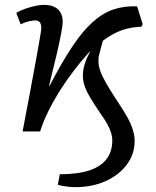

<svg xmlns="http://www.w3.org/2000/svg" viewBox="-20 -541 640 790"><path d="M290 229Q276 229 262.5 227.5Q249 226 237.5 224Q226 222 218 219L226 176Q299 176 346.5 160.5Q394 145 418 114Q442 83 442 37Q442 22 437.5 6.5Q433 -9 422.5 -28.5Q412 -48 394 -73Q366 -114 350 -141.5Q334 -169 327.5 -189.5Q321 -210 321 -230Q321 -253 328.5 -277Q336 -301 352 -332Q313 -289 280.5 -246Q248 -203 222 -161Q196 -119 176.5 -78.5Q157 -38 145 0H73Q89 -84 101.5 -150.5Q114 -217 123 -266.5Q132 -316 138 -349.5Q144 -383 147 -401.5Q150 -420 150 -424Q150 -441 144 -449Q138 -457 125 -457Q113 -457 97.5 -453Q82 -449 65 -441L47 -488Q64 -498 84 -505Q104 -512 124 -516.5Q144 -521 160 -521Q198 -521 218 -503Q238 -485 238 -450Q238 -437 231.5 -402.5Q225 -368 212.5 -314.5Q200 -261 182 -189L184 -188Q234 -284 276.5 -348Q319 -412 360.5 -449.5Q402 -487 446.5 -502Q491 -517 544 -515L567 -442L562 -431Q532 -430 505 -423.5Q478 -417 453 -404.5Q428 -392 403 -373Q394 -338 390 -323.5Q386 -309 385.5 -304Q385 -299 385 -291Q385 -272 392 -251Q399 -230 416 -200Q433 -170 464 -123Q489 -86 504.5 -57.5Q520 -29 527 -5.5Q534 18 534 39Q534 93 502 136Q470 179 415 204Q360 229 290 229Z"/></svg>

Font: Literata
Style: Italic
Weight: 400
Italic angle: -2°
Designer: Latin by Veronika Burian and Jose Scaglione. Greek by Irene Vlachou. Cyrillic by Vera Evstafieva
Foundry: TypeTogether
Version: Version 3.103;gftools[0.9.29]